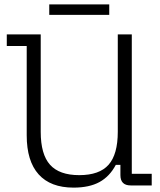

<svg xmlns="http://www.w3.org/2000/svg" viewBox="-20 -847 732 877"><path d="M316 10Q211 10 156.5 -50.5Q102 -111 102 -229V-637H11V-690H166V-245Q166 -142 208.5 -94.5Q251 -47 342 -47Q434 -47 476 -94.5Q518 -142 518 -245V-690H582V-53H673V0H577Q530 0 530 -47V-94H509Q481 -41 434.5 -15.5Q388 10 316 10ZM205 -779V-827H479V-779Z"/></svg>

Font: Mozilla Headline ExtraLight
Style: Regular
Weight: 200
Designer: Studio DRAMA
Foundry: Studio DRAMA
Version: Version 1.000